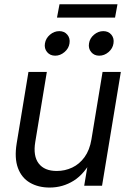

<svg xmlns="http://www.w3.org/2000/svg" viewBox="-20 -864 607 893"><path d="M210.9 8.3Q158.2 8.3 119.4 -14.2Q80.6 -36.6 63.5 -82.5Q46.4 -128.4 57.6 -197.3L112.3 -529.3H197.8L144 -203.6Q133.3 -138.7 159.9 -103.8Q186.5 -68.8 244.1 -68.8Q282.2 -68.8 315.9 -84.7Q349.6 -100.6 373.3 -133.3Q397 -166 405.3 -215.8L457 -529.3H542L454.6 0H371.6L393.1 -128.4H411.1Q374 -55.7 323 -23.7Q272 8.3 210.9 8.3ZM441.4 -605Q418 -605 404.1 -621.8Q390.1 -638.7 394 -662.1Q397.5 -686 417.2 -702.6Q437 -719.2 460.4 -719.2Q484.4 -719.2 498 -702.6Q511.7 -686 507.8 -662.1Q504.4 -638.7 484.9 -621.8Q465.3 -605 441.4 -605ZM236.8 -605Q212.9 -605 199 -621.8Q185.1 -638.7 189 -662.1Q192.9 -686 212.4 -702.6Q231.9 -719.2 255.9 -719.2Q279.3 -719.2 293.2 -702.6Q307.1 -686 303.2 -662.1Q299.8 -638.7 280 -621.8Q260.3 -605 236.8 -605ZM526.4 -844.2 515.1 -782.2H245.1L256.8 -844.2Z"/></svg>

Font: Inter 24pt
Style: Italic
Weight: 400
Italic angle: -9.3988°
Designer: Rasmus Andersson
Foundry: rsms
Version: Version 4.001;git-66647c0bb